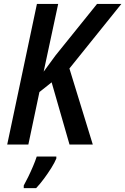

<svg xmlns="http://www.w3.org/2000/svg" viewBox="-20 -734 636 975"><path d="M16.6 0 167.5 -713.9H275.4L201.7 -370.1L261.7 -452.1L472.7 -713.9H596.2L332.5 -386.2L451.2 0H333L242.2 -315.9L180.2 -266.6L124 0ZM100.6 221.2V208Q110.8 189.9 123.5 163.8Q136.2 137.7 147.9 110.1Q159.7 82.5 166.5 61H266.1V70.8Q257.8 91.3 240.7 118.7Q223.6 146 203.4 173.3Q183.1 200.7 163.6 221.2Z"/></svg>

Font: Open Sans SemiCondensed SemiBold
Style: Italic
Weight: 600
Width: 4
Italic angle: -12°
Designer: Monotype Design Team
Foundry: Monotype Imaging Inc.
Version: Version 3.000